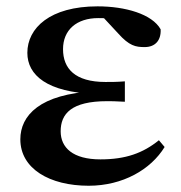

<svg xmlns="http://www.w3.org/2000/svg" viewBox="-20 -572 574 608"><path d="M260.9 16.2C369 16.2 457.7 -35.3 501.3 -106.5L483.2 -127.9C432.6 -87 377.9 -67.3 298.1 -67.3C210.9 -67.3 172.1 -104.3 172.1 -156.2C172.1 -211.8 206.1 -251.6 319.3 -251.6C331.5 -251.6 344.1 -251.6 375.4 -249.8V-314.4C350 -312.4 333.5 -312.4 314.1 -312.4C216.9 -312.4 179.6 -355.3 179.6 -416.3C179.6 -477.1 222.4 -514.7 291.4 -514.7C315.4 -514.7 338.5 -513.2 374.7 -509.1L352.5 -534.8L291.2 -533.9L354.2 -466.1C389.4 -426.7 409.4 -422.9 438.1 -422.9C471.3 -422.9 490.5 -444 488.7 -479.2C461.7 -527.4 376.9 -551.9 289 -551.9C138.1 -551.9 66.6 -483.1 66.6 -404.7C66.6 -333.8 129.5 -279.8 282.4 -274.3V-283.1C105.7 -274.9 44.4 -205.9 44.4 -130.8C44.4 -37.8 137.1 16.2 260.9 16.2Z"/></svg>

Font: Source Han Serif CN VF
Style: Regular
Weight: 250
Designer: Ryoko NISHIZUKA 西塚涼子 (kana & ideographs); Frank Grießhammer (Latin, Greek & Cyrillic); Wenlong ZHANG 张文龙 (bopomofo); San
Foundry: Adobe
Version: Version 2.002;hotconv 1.1.0;makeotfexe 2.6.0